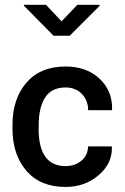

<svg xmlns="http://www.w3.org/2000/svg" viewBox="-20 -756 511 787"><path d="M138.7 -229H138.2Q138.2 -75.2 248.5 -75.2Q288.1 -75.2 314.5 -98.1Q340.8 -121.1 340.8 -155.8H437.5L438.5 -153.3Q440.9 -86.4 384.5 -38.1Q328.1 10.3 248.5 10.3Q145.5 10.3 88.4 -55.7Q31.2 -121.6 31.2 -229V-244.1Q31.2 -351.1 88.4 -417.2Q145.5 -483.4 248.5 -483.4Q334.5 -483.4 387.9 -433.6Q441.4 -383.8 439.5 -306.6L438.5 -304.2H341.3Q341.3 -344.2 315.7 -370.8Q290 -397.5 249 -397.5Q191.4 -397.5 165 -356.4Q138.7 -315.4 138.7 -244.1ZM388.2 -736.3V-731.9L265.6 -609.4H199.7L78.1 -732.4V-736.3H168.5L232.4 -668.5L296.9 -736.3Z"/></svg>

Font: Yantramanav Medium
Style: Regular
Weight: 500
Version: Version 1.001;PS 1.0;hotconv 1.0.72;makeotf.lib2.5.5900; ttf